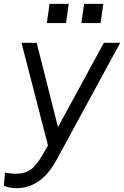

<svg xmlns="http://www.w3.org/2000/svg" viewBox="-63 -760 646 1000"><path d="M281 -640 295 -740H195L181 -640ZM461 -640 475 -740H375L361 -640ZM23 220C126 220 191 149 233 70L563 -537H478L239 -98L128 -537H49L187 -2L160 44C116 120 85 145 17 145C-3 145 -24 140 -37 139L-43 208C-23 216 0 220 23 220Z"/></svg>

Font: Plus Jakarta Sans
Style: Italic
Weight: 400
Italic angle: -8°
Designer: Gumpita Rahayu
Foundry: Tokotype
Version: Version 2.071;gftools[0.9.30]